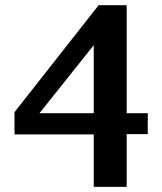

<svg xmlns="http://www.w3.org/2000/svg" viewBox="-20 -707 627 743"><path d="M342.8 -532.2 132.8 -269H342.8ZM470.2 -188V16.1H342.8V-187H36.1V-272.9L361.8 -687H470.2V-269H551.8V-188Z"/></svg>

Font: Charis SIL Cyr
Style: Bold
Weight: 700
Foundry: SIL International
Version: Version 5.000